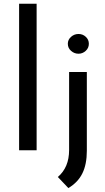

<svg xmlns="http://www.w3.org/2000/svg" viewBox="-20 -795 555 1016"><path d="M173.8 -775.4V0H81.1V-775.4ZM286.1 141.6Q345.7 90.8 345.7 -1V-414.1H439.5V2.9Q439.5 74.2 416 122.1Q392.6 169.9 341.8 200.2ZM395.5 -615.2Q418 -615.2 434.1 -600.1Q450.2 -585 450.2 -563.5Q450.2 -541 433.6 -525.9Q417 -510.7 395.5 -510.7Q373 -510.7 356 -525.9Q338.9 -541 338.9 -563.5Q338.9 -585 356 -600.1Q373 -615.2 395.5 -615.2Z"/></svg>

Font: Josefin Sans CFJ
Style: Regular
Weight: 400
Designer: Santiago Orozco
Foundry: Typemade
Version: Version 2.000